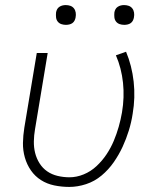

<svg xmlns="http://www.w3.org/2000/svg" viewBox="-20 -729 640 757"><path d="M253 8Q223 8 194 2Q165 -4 141.5 -19Q118 -34 102 -57Q86 -80 78 -108Q70 -136 70.5 -165.5Q71 -195 76 -226L125 -520H168L118 -219Q114 -196 113.5 -172Q113 -148 118.5 -126Q124 -104 136 -85Q148 -66 166 -53.5Q184 -41 207 -35.5Q230 -30 254 -30Q282 -30 310 -41.5Q338 -53 360.5 -74Q383 -95 400 -120.5Q417 -146 428.5 -173.5Q440 -201 448 -229Q456 -257 461 -286Q471 -345 465 -402.5Q459 -460 437 -511L477 -525Q500 -470 507 -407Q514 -344 503 -280Q498 -247 488 -214.5Q478 -182 463.5 -150.5Q449 -119 428.5 -89.5Q408 -60 380.5 -37Q353 -14 319.5 -3Q286 8 253 8ZM470 -631Q460 -631 451.5 -634Q443 -637 437.5 -644Q432 -651 431 -660.5Q430 -670 431 -680Q432 -686 435 -692Q438 -698 444 -702Q450 -706 456.5 -707.5Q463 -709 469 -709Q479 -709 487.5 -706Q496 -703 501.5 -696Q507 -689 508.5 -679.5Q510 -670 508 -660Q507 -654 504 -648Q501 -642 495.5 -638Q490 -634 483 -632.5Q476 -631 470 -631ZM240 -631Q230 -631 221.5 -634Q213 -637 207.5 -644Q202 -651 201 -660.5Q200 -670 201 -680Q202 -686 205 -692Q208 -698 214 -702Q220 -706 226.5 -707.5Q233 -709 239 -709Q249 -709 257.5 -706Q266 -703 271.5 -696Q277 -689 278.5 -679.5Q280 -670 278 -660Q277 -654 274 -648Q271 -642 265.5 -638Q260 -634 253 -632.5Q246 -631 240 -631Z"/></svg>

Font: Iosevka Aile Extralight
Style: Italic
Weight: 200
Italic angle: -9°
Designer: Belleve Invis
Foundry: Belleve Invis
Version: Version 31.1.0; ttfautohint (v1.8.4)